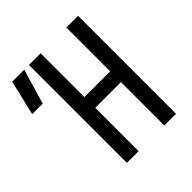

<svg xmlns="http://www.w3.org/2000/svg" viewBox="-187 -827 961 961"><g transform="rotate(-45 293.0 -346.5)"><path d="M430.7 0H513.7V-693.4H430.7V-383.3H248.5V-693.4H166V0H249V-307.1H430.7ZM3.4 -507.8H77.6L132.8 -693.4H47.4Z"/></g></svg>

Font: Cascadia Code SemiLight
Style: Regular
Weight: 350
Monospace: yes
Designer: Aaron Bell
Foundry: Saja Typeworks
Version: Version 2404.023